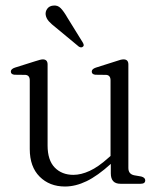

<svg xmlns="http://www.w3.org/2000/svg" viewBox="-20 -670 577 700"><path d="M88.5 -126.5V-377Q88.5 -395.5 73 -397L32.5 -397.5Q19.5 -399 19.5 -409Q19.5 -418.5 34.5 -423.5L107.5 -446.5Q128.5 -453.5 136 -453.5Q153.5 -453.5 153.5 -435V-139.5Q153.5 -86 179.5 -59.2Q205.5 -32.5 247.5 -32.5Q275.5 -32.5 307 -47Q338.5 -61.5 374.5 -94L383 -101.5V-377Q383 -395.5 367.5 -397L327.5 -397.5Q314.5 -399 314.5 -409Q314.5 -418.5 329.5 -423.5L402 -446.5Q412 -450 418.8 -451.8Q425.5 -453.5 430.5 -453.5Q448 -453.5 448 -435V-57.5Q448 -35.5 469 -31L495 -26.5Q509.5 -22.5 509.5 -12.5Q509.5 0 493 0H419Q384 0 384 -38V-72.5Q336 -29 295.8 -9.5Q255.5 10 217 10Q160.5 10 124.5 -26Q88.5 -62 88.5 -126.5ZM225.5 -606 281.5 -515.5Q284 -511.5 285 -507.2Q286 -503 282.5 -500Q276.5 -494.5 267.5 -500L183 -570Q168 -581.5 158.2 -592.2Q148.5 -603 146.5 -616Q145 -628 152.2 -638Q159.5 -648 173 -649.5Q190 -652 201.5 -640Q213 -628 225.5 -606Z"/></svg>

Font: Fraunces 72pt S050 Light
Style: Regular
Weight: 300
Version: Version 1.000; ttfautohint (v1.8.3)